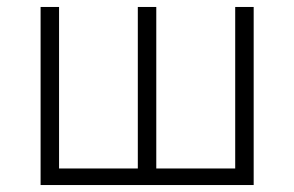

<svg xmlns="http://www.w3.org/2000/svg" viewBox="-20 -531 844 551"><path d="M96.5 0V-511H149.5V-47.5H375.5V-511H428.5V-47.5H655V-511H708V0Z"/></svg>

Font: Overpass ExtraLight
Style: Regular
Weight: 250
Designer: Delve Withrington, Dave Bailey, Thomas Jockin
Foundry: Delve Fonts LLC
Version: Version 4.000